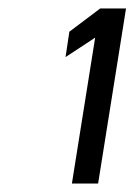

<svg xmlns="http://www.w3.org/2000/svg" viewBox="-20 -822 318 454"><path d="M135 -687 205 -733 150 -388H212L278 -802H217L144 -747Z"/></svg>

Font: Charger Sport
Style: DfObl
Weight: 400
Designer: Jasper
Foundry: Cannot Into Space Fonts
Version: Version 1.1